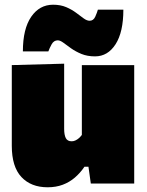

<svg xmlns="http://www.w3.org/2000/svg" viewBox="-20 -778 624 814"><path d="M182 16Q111.5 16 70.8 -27.5Q30 -71 30 -160Q30 -194 30 -219Q30 -244 30 -273Q30 -328 30 -366.2Q30 -404.5 30 -436Q30 -467.5 30 -502L252 -508Q252 -456.5 252 -406Q252 -355.5 252 -303V-232Q252 -206 259 -192.5Q266 -179 284 -179Q292.5 -179 300.2 -182.8Q308 -186.5 314.8 -192.5Q321.5 -198.5 327 -206V-303Q327 -355.5 327 -403Q327 -450.5 327 -502H549Q549 -450.5 549 -399.2Q549 -348 549 -273V-213Q549 -150 549 -101Q549 -52 549 0H365L355 -71H338Q320 -44.5 297.2 -25Q274.5 -5.5 246 5.2Q217.5 16 182 16ZM383 -539Q350.5 -539 325.5 -549.2Q300.5 -559.5 281.5 -573Q262.5 -586.5 248.8 -596.8Q235 -607 225 -607Q208 -607 198.8 -590Q189.5 -573 185 -560H77Q77 -655.5 112.2 -706.8Q147.5 -758 205 -758Q236.5 -758 260.5 -747.8Q284.5 -737.5 302.5 -724Q320.5 -710.5 334.5 -700.2Q348.5 -690 360 -690Q376 -690 383.8 -707.2Q391.5 -724.5 395 -737H503Q503 -642 470 -590.5Q437 -539 383 -539Z"/></svg>

Font: Commissioner Thin Black
Style: Regular
Weight: 900
Version: Version 1.000